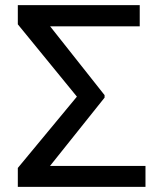

<svg xmlns="http://www.w3.org/2000/svg" viewBox="-20 -732 640 752"><path d="M549.8 -82V0H49.8V-74.2L281.2 -353.5L49.8 -636.7V-711.9H527.3V-628.9H176.3L389.6 -359.4V-349.6L175.8 -82Z"/></svg>

Font: Inter Display
Style: Regular
Weight: 400
Designer: Rasmus Andersson
Foundry: rsms
Version: Version 4.000;git-37864ae